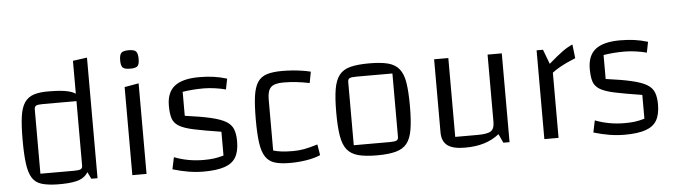

<svg xmlns="http://www.w3.org/2000/svg" viewBox="-46 -881 3775 1077"><g transform="rotate(-5 1841.5 -342.5)"><path d="M239 -509Q305 -509 345.5 -499.5Q386 -490 406.5 -464Q427 -438 433.5 -386.5Q440 -335 440 -250Q440 -162 433.5 -109.5Q427 -57 406.5 -30Q386 -3 345.5 6.5Q305 16 239 15Q185 14 150.5 3.5Q116 -7 98 -35.5Q80 -64 73 -116Q66 -168 66 -250Q66 -331 73 -381.5Q80 -432 99 -460Q118 -488 151.5 -499Q185 -510 239 -509ZM386 -441H196Q169 -441 159 -436Q149 -431 149 -416V-53H338Q366 -53 376 -58Q386 -63 386 -78ZM466 -679V0H431L386 -93V-668Z M662 -496 742 -510V0H662ZM703 -596Q671 -596 660.5 -606.5Q650 -617 650 -647Q650 -678 660.5 -689Q671 -700 703 -700Q733 -700 743.5 -689Q754 -678 754 -647Q754 -617 744 -606.5Q734 -596 703 -596Z M900 -370Q900 -445 944.5 -480Q989 -515 1083 -515Q1125 -515 1162.5 -510Q1200 -505 1239 -493L1227 -433Q1202 -440 1167.5 -445Q1133 -450 1103 -450Q1070 -450 1039 -447.5Q1008 -445 984 -441V-306Q1074 -294 1129.5 -281Q1185 -268 1214 -250.5Q1243 -233 1253.5 -206Q1264 -179 1264 -138Q1264 -82 1244.5 -48.5Q1225 -15 1180.5 0Q1136 15 1063 15Q1021 15 978.5 8Q936 1 889 -13L903 -80Q981 -50 1068 -50Q1101 -50 1125 -53Q1149 -56 1181 -65V-199Q1085 -214 1028.5 -226Q972 -238 944.5 -255Q917 -272 908.5 -299Q900 -326 900 -370Z M1550 9Q1496 9 1463 -1.5Q1430 -12 1411.5 -40.5Q1393 -69 1386 -119.5Q1379 -170 1379 -250Q1379 -331 1386 -381.5Q1393 -432 1411.5 -460Q1430 -488 1463.5 -498.5Q1497 -509 1550 -509Q1576 -509 1604 -507Q1632 -505 1659.5 -501Q1687 -497 1710 -491L1698 -428Q1660 -436 1623.5 -440Q1587 -444 1551 -444Q1500 -444 1480.5 -424.5Q1461 -405 1461 -357V-69Q1500 -56 1573 -56Q1604 -56 1634.5 -61.5Q1665 -67 1711 -81L1721 -20Q1689 -6 1643.5 1.5Q1598 9 1550 9Z M2040 9Q1974 9 1933.5 -2Q1893 -13 1871 -40.5Q1849 -68 1840.5 -119Q1832 -170 1832 -250Q1832 -331 1840.5 -381.5Q1849 -432 1871 -460Q1893 -488 1933.5 -498.5Q1974 -509 2040 -509Q2105 -509 2145.5 -498.5Q2186 -488 2208.5 -460Q2231 -432 2239 -381.5Q2247 -331 2247 -250Q2247 -170 2238.5 -119Q2230 -68 2208 -40.5Q2186 -13 2145 -2Q2104 9 2040 9ZM1914 -59H2116Q2145 -59 2155 -64Q2165 -69 2165 -84V-441H1964Q1934 -441 1924 -436Q1914 -431 1914 -416Z M2786 -500V0H2751L2728 -50Q2690 -20 2643 -5.5Q2596 9 2534 9Q2467 9 2436 -14.5Q2405 -38 2405 -88V-500H2485V-56H2612Q2667 -56 2686.5 -69.5Q2706 -83 2706 -120V-500Z M3018 -500 3049 -418Q3098 -461 3129 -483Q3160 -505 3185 -515L3194 -437Q3171 -428 3147.5 -417Q3124 -406 3102 -393.5Q3080 -381 3062 -367V0H2982V-500Z M3270 -370Q3270 -445 3314.5 -480Q3359 -515 3453 -515Q3495 -515 3532.5 -510Q3570 -505 3609 -493L3597 -433Q3572 -440 3537.5 -445Q3503 -450 3473 -450Q3440 -450 3409 -447.5Q3378 -445 3354 -441V-306Q3444 -294 3499.5 -281Q3555 -268 3584 -250.5Q3613 -233 3623.5 -206Q3634 -179 3634 -138Q3634 -82 3614.5 -48.5Q3595 -15 3550.5 0Q3506 15 3433 15Q3391 15 3348.5 8Q3306 1 3259 -13L3273 -80Q3351 -50 3438 -50Q3471 -50 3495 -53Q3519 -56 3551 -65V-199Q3455 -214 3398.5 -226Q3342 -238 3314.5 -255Q3287 -272 3278.5 -299Q3270 -326 3270 -370Z"/></g></svg>

Font: Changa Light
Style: Regular
Weight: 300
Designer: Eduardo Rodriguez Tunni
Foundry: Eduardo Rodriguez Tunni
Version: Version 3.002; ttfautohint (v1.8.2)